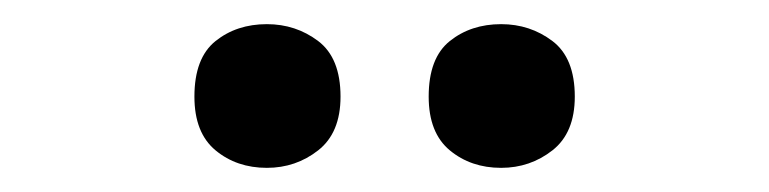

<svg xmlns="http://www.w3.org/2000/svg" viewBox="-20 -764 637 159"><path d="M141 -684Q141 -716 158.5 -730Q176 -744 201 -744Q225 -744 243.5 -730Q262 -716 262 -684Q262 -654 243.5 -639.5Q225 -625 201 -625Q176 -625 158.5 -639.5Q141 -654 141 -684ZM335 -684Q335 -716 352.5 -730Q370 -744 395 -744Q419 -744 437.5 -730Q456 -716 456 -684Q456 -654 437.5 -639.5Q419 -625 395 -625Q370 -625 352.5 -639.5Q335 -654 335 -684Z"/></svg>

Font: Noto Sans Armenian SemiBold
Style: Regular
Weight: 600
Designer: Monotype Design Team
Foundry: Monotype Imaging Inc.
Version: Version 2.007